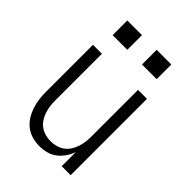

<svg xmlns="http://www.w3.org/2000/svg" viewBox="-212 -818 925 925"><g transform="rotate(45 250.0 -356.0)"><path d="M227 8Q203 8 178.5 1Q154 -6 134.5 -21Q115 -36 101.5 -57.5Q88 -79 80 -102.5Q72 -126 69 -150.5Q66 -175 66 -200V-520H127V-200Q127 -181 129.5 -163Q132 -145 138 -127.5Q144 -110 154.5 -94Q165 -78 180 -67.5Q195 -57 213 -52Q231 -47 250 -47Q269 -47 287 -52Q305 -57 320 -67.5Q335 -78 345.5 -94Q356 -110 362 -127.5Q368 -145 370.5 -163Q373 -181 373 -200V-520H434V0H373V-96Q365 -73 351 -53Q337 -33 318 -18.5Q299 -4 275 2Q251 8 227 8ZM400 -620H300V-720H400ZM100 -620V-720H200V-620Z"/></g></svg>

Font: Iosevka SS04 Light
Style: Regular
Weight: 300
Monospace: yes
Designer: Belleve Invis
Foundry: Belleve Invis
Version: Version 19.0.0; ttfautohint (v1.8.4)